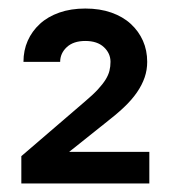

<svg xmlns="http://www.w3.org/2000/svg" viewBox="-20 -810 400 450"><path d="M30 -380H330V-454H142L226 -521Q252 -541 270.5 -558.5Q289 -576 301 -593.5Q313 -611 319 -628.5Q325 -646 325 -665Q325 -692 315 -714.5Q305 -737 286.5 -754Q268 -771 241 -780.5Q214 -790 180 -790Q146 -790 119 -780.5Q92 -771 73.5 -754Q55 -737 45 -714.5Q35 -692 35 -665H121Q121 -685 136.5 -699.5Q152 -714 180 -714Q208 -714 223.5 -699.5Q239 -685 239 -665Q239 -654 236.5 -644Q234 -634 227.5 -623.5Q221 -613 209.5 -600.5Q198 -588 179 -572L30 -444Z"/></svg>

Font: Golos Text VF
Style: Regular
Weight: 400
Designer: A.Korolkova, Vitaly Kuzmin
Foundry: ParaType Ltd
Version: Version 2.005